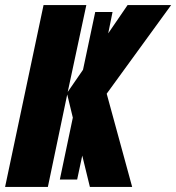

<svg xmlns="http://www.w3.org/2000/svg" viewBox="-25 -734 692 754"><path d="M394 -366 494 0H328L298 -123L278 -29H210L261 -272L239 -363L163 0H-5L146 -714H314L241 -373L301 -460L349 -687H417L400 -603L476 -714H647Z"/></svg>

Font: Noto Sans UI CondBlack
Style: Italic
Weight: 900
Width: 3
Italic angle: -12°
Designer: Monotype Design Team
Foundry: Monotype Imaging Inc.
Version: Version 1.001